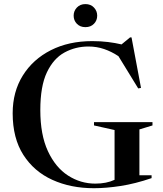

<svg xmlns="http://www.w3.org/2000/svg" viewBox="-20 -932 816 962"><path d="M678.5 -54H739.5V-39.5Q657.5 -11.5 584.5 -0.2Q511.5 11 450.5 11Q334.5 11 242.5 -30.8Q150.5 -72.5 97 -156Q43.5 -239.5 43.5 -364.5Q43.5 -472 94.2 -553.5Q145 -635 234.8 -680.5Q324.5 -726 442 -726Q484.5 -726 521 -721.5Q557.5 -717 589 -709.5L631.5 -744.5H639L686.5 -491.5L672.5 -489L573.5 -650.5Q539 -673.5 501.8 -686.2Q464.5 -699 423.5 -699Q358.5 -699 303.5 -669.2Q248.5 -639.5 215.2 -570Q182 -500.5 182 -380.5Q182 -256.5 220 -174.8Q258 -93 320.8 -52.5Q383.5 -12 457.5 -12Q513.5 -12 554 -31V-280.5L451 -303.5V-320H744V-303.5L678.5 -283.5ZM408 -796Q381.5 -796 365.2 -812.8Q349 -829.5 349 -853.5Q349 -877 365.2 -894.2Q381.5 -911.5 408 -911.5Q434.5 -911.5 450.8 -894.2Q467 -877 467 -853.5Q467 -829.5 450.8 -812.8Q434.5 -796 408 -796Z"/></svg>

Font: Newsreader Display Medium
Style: Regular
Weight: 500
Designer: Hugues Gentile
Foundry: Production Type
Version: Version 1.001